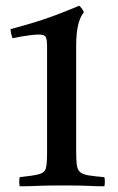

<svg xmlns="http://www.w3.org/2000/svg" viewBox="-20 -652 412 673"><path d="M49 1Q46 -16 49 -31Q97 -36 117 -41.5Q137 -47 141 -63Q145 -79 145 -115V-488Q145 -513 140.5 -522Q136 -531 116 -531Q105 -531 81 -528Q57 -525 24 -518Q18 -533 17 -550Q66 -563 105 -575Q144 -587 180.5 -601Q217 -615 258 -632Q263 -627 267 -622Q271 -617 274 -609Q247 -577 247 -492V-125Q247 -93 249 -75.5Q251 -58 260 -49.5Q269 -41 289.5 -37.5Q310 -34 346 -31Q349 -15 346 1Q320 1 290 -0.5Q260 -2 201 -2Q143 -2 111.5 -0.5Q80 1 49 1Z"/></svg>

Font: Tiro Telugu
Style: Regular
Weight: 400
Designer: Telugu: John Hudson & Fiona Ross. Latin: John Hudson.
Foundry: Tiro Typeworks Ltd.
Version: Version 1.52